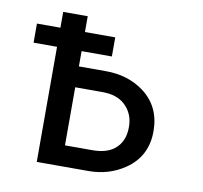

<svg xmlns="http://www.w3.org/2000/svg" viewBox="-65 -607 717 677"><g transform="rotate(10 293.0 -268.5)"><path d="M196.3 -282.7V-74.7H293.9Q343.8 -74.7 371.6 -96.2Q407.2 -123.5 407.2 -177.7Q407.2 -226.1 373.5 -256.8Q344.7 -282.7 293.9 -282.7ZM108.4 0V-412.1H24.4V-480.5H108.4V-537.1H196.3V-480.5H304.7V-412.1H196.3V-357.4H293.5Q372.1 -357.4 429.2 -315.4Q495.1 -266.1 495.1 -177.7Q495.1 -87.9 423.8 -39.1Q366.7 0 293.5 0Z"/></g></svg>

Font: Consola Mono
Style: Book
Weight: 400
Monospace: yes
Designer: Wojciech Kalinowski "wmk69" (wmk69@o2.pl)
Foundry: Wojciech Kalinowski "wmk69" (wmk69@o2.pl)
Version: Version 2.1.0